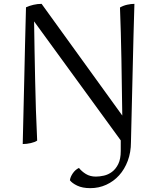

<svg xmlns="http://www.w3.org/2000/svg" viewBox="-20 -741 813 997"><path d="M660 -3Q660 50 643.5 94Q627 138 598.5 169.5Q570 201 531.5 218.5Q493 236 449 236Q408 236 381 223Q354 210 343 195Q345 178 358 159Q371 140 390 131Q404 149 426 162.5Q448 176 478 176Q497 176 519.5 171Q542 166 561.5 151.5Q581 137 594 111Q607 85 607 43V-12L157 -630Q158 -552 159.5 -476Q161 -400 162.5 -324Q164 -248 166.5 -170.5Q169 -93 173 -11Q162 -3 140 2Q118 7 98 7Q100 -80 102 -162.5Q104 -245 106 -330.5Q108 -416 110 -507.5Q112 -599 115 -703Q132 -711 153.5 -716Q175 -721 196 -721L615 -141Q613 -289 610.5 -432Q608 -575 603 -702Q620 -712 640.5 -716.5Q661 -721 678 -721Q673 -561 669 -379Q665 -197 660 -3Z"/></svg>

Font: Gotu
Style: Regular
Weight: 400
Designer: Sarang Kulkarni & Kailash Malviya
Foundry: Ek Type
Version: Version 2.320;hotconv 1.0.109;makeotfexe 2.5.65596; ttfautoh